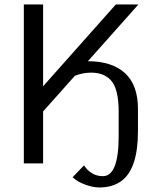

<svg xmlns="http://www.w3.org/2000/svg" viewBox="-20 -720 698 846"><path d="M169.9 -229V0H85V-700.2H169.9V-339.8L490.2 -700.2H589.8L367.2 -450.2Q473.6 -450.2 530.8 -397.7Q587.9 -345.2 587.9 -240.2V-142.1Q587.9 22 516.6 76.2Q477.5 106 418 106Q389.6 106 355.5 93.5Q321.3 81.1 299.8 61L350.1 8.8Q382.3 56.2 433.1 56.2Q502.9 56.2 502.9 -120.1V-228Q502.9 -330.1 467.8 -367.2Q437 -399.9 382.3 -399.9Q381.3 -399.9 380.9 -399.9Q345.7 -399.9 310.1 -386.2Z"/></svg>

Font: Pfennig
Style: Medium
Weight: 500
Version: Version 20120410 ; ttfautohint (v0.8)